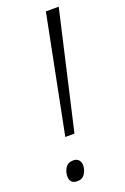

<svg xmlns="http://www.w3.org/2000/svg" viewBox="-142 -760 530 816"><g transform="rotate(-20 123.0 -352.0)"><path d="M75.2 -184.1 180.2 -713.9H238.3L116.7 -184.1ZM60.1 10.3Q25.9 10.3 25.9 -23.9Q25.9 -43.9 37.1 -61.5Q48.3 -79.1 72.8 -79.1Q88.4 -79.1 96.9 -69.6Q105.5 -60.1 105.5 -45.4Q105.5 -25.9 94.2 -7.8Q83 10.3 60.1 10.3Z"/></g></svg>

Font: Open Sans Light
Style: Italic
Weight: 300
Italic angle: -12°
Designer: Monotype Design Team
Foundry: Monotype Imaging Inc.
Version: Version 3.003; ttfautohint (v1.8.4)